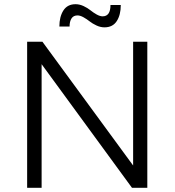

<svg xmlns="http://www.w3.org/2000/svg" viewBox="-20 -899 836 919"><path d="M351.1 -825.2Q331.5 -825.2 322.3 -810.8Q313 -796.4 313 -772H264.2Q264.2 -818.8 283.4 -848.9Q302.7 -878.9 341.8 -878.9Q360.8 -878.9 380.1 -869.9Q399.4 -860.8 412.8 -849.9Q426.3 -838.9 442.4 -829.8Q458.5 -820.8 471.2 -820.8Q508.8 -820.8 508.8 -875H558.1Q558.1 -827.6 538.8 -797.9Q519.5 -768.1 480 -768.1Q460.9 -768.1 441.7 -777.1Q422.4 -786.1 409.2 -796.6Q396 -807.1 379.9 -816.2Q363.8 -825.2 351.1 -825.2ZM617.2 -699.2H685.1V0H611.8L179.2 -591.8V0H109.9V-699.2H183.1L617.2 -106.9Z"/></svg>

Font: Montserrat arm Light
Style: Regular
Weight: 300
Designer: Julieta Ulanovsky
Foundry: Julieta Ulanovsky
Version: Version 6.000;PS 006.000;hotconv 1.0.88;makeotf.lib2.5.64775